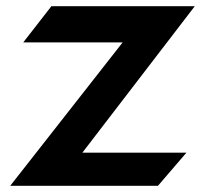

<svg xmlns="http://www.w3.org/2000/svg" viewBox="-20 -600 665 620"><path d="M13 0H490L582 -107H246L609 -580H146L55 -463H376Z"/></svg>

Font: Charger Sport
Style: Ult
Weight: 1000
Designer: Jasper
Foundry: Cannot Into Space Fonts
Version: Version 1.1